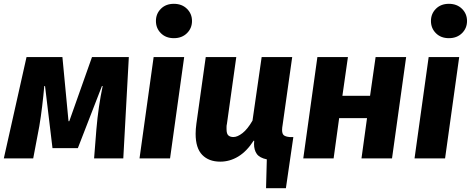

<svg xmlns="http://www.w3.org/2000/svg" viewBox="-31 -830 2467 1006"><path d="M474 -152Q479 -212 487.5 -270Q496 -328 507 -379H503L377 -54H244L205 -379H201Q197 -332 190 -274Q183 -216 175 -169L143 0H-11L108 -531H296L328 -195H332L451 -531H644L615 0H462Z M700 0 774 -531H934L860 0ZM880 -630Q838 -630 812 -656Q786 -682 786 -720Q786 -758 812 -784Q838 -810 880 -810Q922 -810 948.5 -784Q975 -758 975 -720Q975 -682 948.5 -656Q922 -630 880 -630Z M1450 -177Q1447 -160 1447 -149Q1447 -129 1456 -121.5Q1465 -114 1486 -112H1506L1467 156H1363L1367 5Q1329 -3 1314.5 -23.5Q1300 -44 1300 -76Q1300 -80 1300.5 -84Q1301 -88 1301 -92L1298 -93Q1262 -37 1217.5 -10Q1173 17 1123 17Q1063 17 1028.5 -18.5Q994 -54 994 -129Q994 -141 995 -154.5Q996 -168 998 -182L1047 -531H1207L1158 -181Q1156 -173 1156 -166V-153Q1156 -129 1165.5 -120.5Q1175 -112 1192 -112Q1213 -112 1239.5 -132.5Q1266 -153 1292 -198L1340 -531H1500Z M1863 0 1892 -211H1746L1717 0H1558L1632 -531H1792L1763 -328H1908L1937 -531H2097L2023 0Z M2141 0 2215 -531H2375L2301 0ZM2321 -630Q2279 -630 2253 -656Q2227 -682 2227 -720Q2227 -758 2253 -784Q2279 -810 2321 -810Q2363 -810 2389.5 -784Q2416 -758 2416 -720Q2416 -682 2389.5 -656Q2363 -630 2321 -630Z"/></svg>

Font: Szlgxwxxxixliatcpuztgldltzi
Style: Regular
Weight: 700
Italic angle: -8°
Designer: Carrois Corporate & Edenspiekermann
Foundry: Carrois Corporate GbR & Edenspiekermann AG
Version: Version 2.001